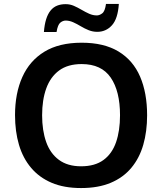

<svg xmlns="http://www.w3.org/2000/svg" viewBox="-20 -941 821 971"><path d="M724 -358Q724 -276 704.5 -208.5Q685 -141 644 -92Q603 -43 540 -16.5Q477 10 390 10Q304 10 241.5 -16.5Q179 -43 137.5 -92Q96 -141 76 -208.5Q56 -276 56 -359Q56 -469 93 -551.5Q130 -634 204.5 -679.5Q279 -725 393 -725Q506 -725 579.5 -680.5Q653 -636 688.5 -553.5Q724 -471 724 -358ZM193 -358Q193 -281 213.5 -223Q234 -165 278 -132.5Q322 -100 390 -100Q460 -100 503.5 -132Q547 -164 567 -222Q587 -280 587 -358Q587 -480 540 -548.5Q493 -617 393 -617Q323 -617 279 -584.5Q235 -552 214 -494Q193 -436 193 -358ZM202 -779Q205 -817 213.5 -844Q222 -871 236 -888Q250 -905 269 -912.5Q288 -920 312 -920Q334 -920 353.5 -911.5Q373 -903 392.5 -891.5Q412 -880 431 -871.5Q450 -863 470 -863Q483 -863 497 -873.5Q511 -884 516 -921H581Q576 -846 546 -813Q516 -780 472 -780Q449 -780 428 -788.5Q407 -797 388 -808.5Q369 -820 350 -828.5Q331 -837 312 -837Q298 -837 285 -826.5Q272 -816 266 -779Z"/></svg>

Font: Noto Sans Hebrew Thin SemiBold
Style: Regular
Weight: 600
Version: Version 3.001